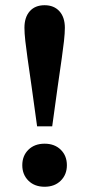

<svg xmlns="http://www.w3.org/2000/svg" viewBox="-20 -711 344 740"><path d="M123 -224.1Q112.8 -300.3 101.8 -377.4Q90.8 -454.6 85.9 -488.3Q81.1 -522 77.6 -552.7Q74.2 -583.5 74.2 -604Q74.2 -644.5 94.7 -667.7Q115.2 -690.9 151.9 -690.9Q188 -690.9 209 -667.7Q230 -644.5 230 -604Q230 -583.5 226.6 -552.7Q223.1 -522 218.3 -488.3Q213.4 -454.6 202.4 -377.4Q191.4 -300.3 181.2 -224.1ZM65.9 -74.2Q65.9 -110.8 89.6 -134Q113.3 -157.2 151.9 -157.2Q190.4 -157.2 214.1 -134Q237.8 -110.8 237.8 -74.2Q237.8 -38.1 214.1 -14.6Q190.4 8.8 151.9 8.8Q113.3 8.8 89.6 -14.6Q65.9 -38.1 65.9 -74.2Z"/></svg>

Font: Montagu Slab 144pt Medium
Style: Regular
Weight: 500
Designer: Florian Karsten
Foundry: Florian Karsten
Version: Version 1.000